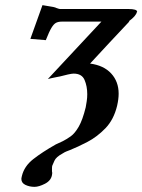

<svg xmlns="http://www.w3.org/2000/svg" viewBox="-20 -468 553 746"><path d="M483 -385Q445 -345 406.5 -303.5Q368 -262 330 -221Q383 -214 412 -182.5Q441 -151 441 -104Q441 -83 435 -57Q422 -3 389.5 30.5Q357 64 319.5 83.5Q282 103 252 115Q245 118 239 120Q233 122 222 129Q198 142 191.5 156.5Q185 171 183 176Q182 179 182 187V198Q182 200 182.5 201Q183 202 183 204Q183 207 182 212Q178 234 154.5 246Q131 258 114 258Q95 258 79 250.5Q63 243 63 227Q63 225 63.5 223Q64 221 65 216Q74 178 109 150.5Q144 123 197 93Q211 87 223 81Q239 73 255 61.5Q271 50 286 24Q301 -2 313 -51Q315 -62 317 -75Q319 -88 319 -102Q319 -133 308.5 -157.5Q298 -182 266 -182Q259 -182 243.5 -178.5Q228 -175 213 -171Q211 -171 200 -168.5Q189 -166 178.5 -164Q168 -162 166 -161L374 -384H220Q207 -384 198 -379.5Q189 -375 180 -360Q171 -345 158 -312L98 -317L145 -448Q177 -443 186.5 -441Q196 -439 199 -437Q203 -436 206.5 -434.5Q210 -433 215 -433H479Q513 -433 513 -422Q513 -422 512.5 -422.5Q512 -423 512 -422Q509 -406 480 -385Z"/></svg>

Font: Libertinus Serif SemiBold
Style: Italic
Weight: 600
Italic angle: -11.5°
Designer: Philipp H. Poll, Khaled Hosny
Foundry: Caleb Maclennan
Version: Version 7.051;RELEASE